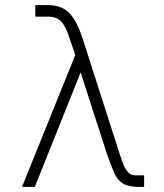

<svg xmlns="http://www.w3.org/2000/svg" viewBox="-20 -730 640 750"><path d="M66 0 274 -515 253 -577Q238 -625 220 -645Q202 -665 168 -665H118V-710H166Q220 -710 250 -680Q280 -650 304 -576L447 -130Q453 -113 460 -93Q467 -73 478.5 -59Q490 -45 508 -45H543V0H523Q482 0 460.5 -13Q439 -26 426 -55Q413 -84 396 -134L295 -447L116 0Z"/></svg>

Font: Geist Mono ExtraLight
Style: Regular
Weight: 200
Monospace: yes
Designer: Basement.studio, Andrés Briganti, Mateo Zaragoza
Foundry: Basement.studio, Vercel, Andrés Briganti, Guido Ferreyra, Mateo Zaragoza
Version: Version 1.500; ttfautohint (v1.8.4.7-5d5b)